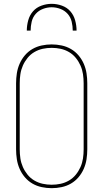

<svg xmlns="http://www.w3.org/2000/svg" viewBox="-20 -975 540 1003"><path d="M250 8Q224 8 198 2.5Q172 -3 149.5 -16Q127 -29 110 -49Q93 -69 82.5 -93Q72 -117 68 -143Q64 -169 64 -195V-540Q64 -566 68 -592Q72 -618 82.5 -642Q93 -666 110 -686Q127 -706 149.5 -719Q172 -732 198 -737.5Q224 -743 250 -743Q276 -743 302 -737.5Q328 -732 350.5 -719Q373 -706 390 -686Q407 -666 417.5 -642Q428 -618 432 -592Q436 -566 436 -540V-195Q436 -169 432 -143Q428 -117 417.5 -93Q407 -69 390 -49Q373 -29 350.5 -16Q328 -3 302 2.5Q276 8 250 8ZM250 -10Q274 -10 297 -15Q320 -20 340.5 -32Q361 -44 376 -62.5Q391 -81 400.5 -102.5Q410 -124 413.5 -147.5Q417 -171 417 -195V-540Q417 -564 413.5 -587.5Q410 -611 400.5 -632.5Q391 -654 376 -672.5Q361 -691 340.5 -703Q320 -715 297 -720Q274 -725 250 -725Q226 -725 203 -720Q180 -715 159.5 -703Q139 -691 124 -672.5Q109 -654 99.5 -632.5Q90 -611 86.5 -587.5Q83 -564 83 -540V-195Q83 -171 86.5 -147.5Q90 -124 99.5 -102.5Q109 -81 124 -62.5Q139 -44 159.5 -32Q180 -20 203 -15Q226 -10 250 -10ZM120 -815Q120 -842 127.5 -869Q135 -896 152.5 -916Q170 -936 196.5 -945.5Q223 -955 250 -955Q277 -955 303.5 -945.5Q330 -936 347.5 -916Q365 -896 372.5 -869Q380 -842 380 -815H360Q360 -838 354.5 -861.5Q349 -885 333.5 -902.5Q318 -920 295.5 -928.5Q273 -937 250 -937Q227 -937 204.5 -928.5Q182 -920 166.5 -902.5Q151 -885 145.5 -861.5Q140 -838 140 -815Z"/></svg>

Font: Iosevka Thin
Style: Regular
Weight: 100
Monospace: yes
Designer: Belleve Invis
Foundry: Belleve Invis
Version: Version 32.5.0; ttfautohint (v1.8.4)